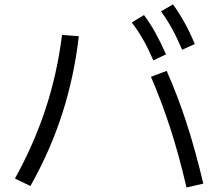

<svg xmlns="http://www.w3.org/2000/svg" viewBox="-20 -838 978 860"><path d="M656.2 -494.1 726.6 -520.5Q776.4 -408.2 815.9 -286.1Q855.5 -164.1 890.6 -15.6L815.4 2Q782.2 -141.6 743.2 -262.2Q704.1 -382.8 656.2 -494.1ZM257.8 -681.6 333 -675.8Q312.5 -496.1 258.8 -329.1Q205.1 -162.1 116.2 -4.9L46.9 -38.1Q131.8 -191.4 184.1 -350.1Q236.3 -508.8 257.8 -681.6ZM570.3 -737.3 625 -770.5Q653.3 -732.4 676.3 -690.9Q699.2 -649.4 723.6 -594.7L667 -567.4Q644.5 -619.1 621.6 -659.7Q598.6 -700.2 570.3 -737.3ZM701.2 -787.1 754.9 -818.4Q784.2 -777.3 807.6 -734.9Q831.1 -692.4 852.5 -640.6L795.9 -615.2Q772.5 -669.9 750 -710.4Q727.5 -751 701.2 -787.1Z"/></svg>

Font: Pretendard JP Variable
Style: Regular
Weight: 400
Designer: Base glyphs from Inter by Rasmus Andersson; Hangul glyphs from Noto Sans CJK(Source Han Sans) by Jang Soo-young and Kang
Foundry: Kil Hyung-jin
Version: Version 1.307;Glyphs 3.2 (3192)